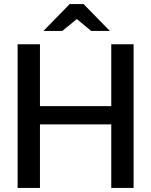

<svg xmlns="http://www.w3.org/2000/svg" viewBox="-20 -917 738 937"><path d="M66 -701H175V-399H523V-701H632V0H523V-310H175V0H66ZM192 -766 320 -897H388L516 -766H425L355 -824L284 -766Z"/></svg>

Font: LT Superior Semi-bold
Style: Regular
Weight: 600
Designer: Daniel Lyons
Foundry: LyonsType
Version: Version 1.0